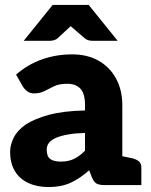

<svg xmlns="http://www.w3.org/2000/svg" viewBox="-20 -749 612 777"><path d="M177 8Q130 8 94.5 -8.5Q59 -25 40 -57Q21 -89 21 -135Q21 -163 35.5 -192Q50 -221 84 -245Q119 -268 177 -284Q235 -300 324 -302V-324Q324 -370 305.5 -390Q287 -410 252 -410Q220 -410 199 -400Q178 -390 160 -380.5Q142 -371 118 -371Q102 -371 91 -379Q80 -387 73 -398L45 -447Q92 -488 149.5 -508.5Q207 -529 272 -529Q334 -529 379.5 -503Q425 -477 450 -430.5Q475 -384 475 -324V0H404Q382 0 371 -6Q360 -12 352 -31L341 -60Q304 -27 266 -9.5Q228 8 177 8ZM226 -95Q256 -95 278.5 -105.5Q301 -116 324 -139V-211Q286 -210 257 -205Q228 -200 208.5 -192Q189 -184 179 -172Q169 -160 169 -143Q169 -116 183.5 -105.5Q198 -95 226 -95ZM455 0 469 -118 513 -109Q531 -105 541.5 -96.5Q552 -88 552 -71V0ZM76 -584 193 -729H339L456 -584H353Q335 -584 323 -594L266 -643L213 -594Q209 -590 200.5 -587Q192 -584 183 -584Z"/></svg>

Font: Aleo Black
Style: Regular
Weight: 900
Designer: Alessio Laiso
Foundry: Alessio Laiso
Version: Version 2.001;gftools[0.9.29]